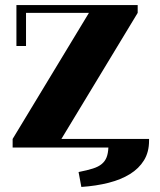

<svg xmlns="http://www.w3.org/2000/svg" viewBox="-20 -523 633 760"><path d="M570 27V34Q570 79 550 111.5Q530 144 494.5 166Q459 188 410 200.5Q361 213 302 217L291 158Q326 151 348 144Q370 137 383 126Q396 115 402 99.5Q408 84 409 61H30V27L332 -472H83V-341H45V-503H525V-472L223 27Z"/></svg>

Font: Cafe24 ClassicType
Style: Regular
Weight: 400
Designer: Cafe24 thkim, hmlim, mnelim & 4IR
Foundry: Cafe24
Version: Version 1.000